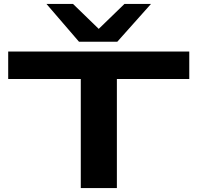

<svg xmlns="http://www.w3.org/2000/svg" viewBox="-20 -964 1012 984"><path d="M950 -559H579V0H394V-559H22V-700H950ZM754 -944 581 -750H385L218 -944H354L486 -816L618 -944Z"/></svg>

Font: Georama ExtraExtended SemiBold
Style: Regular
Weight: 600
Width: 8
Designer: Jean-Baptiste Levee
Foundry: Production Type
Version: Version 1.000